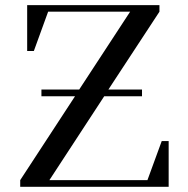

<svg xmlns="http://www.w3.org/2000/svg" viewBox="-20 -722 727 742"><path d="M58.1 0V-25.9L270 -350.1H140.1V-376H286.1L482.9 -676.8H166L110.8 -524.9H85V-702.1H596.2V-676.8L398.9 -376H528.8V-350.1H382.8L170.9 -25.9H549.8L605 -176.8H631.8V0Z"/></svg>

Font: Dihjauti S
Style: Bold
Weight: 700
Designer: T. Christopher White
Version: Version 3.0.0